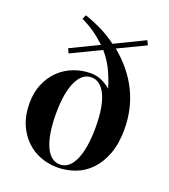

<svg xmlns="http://www.w3.org/2000/svg" viewBox="-150 -936 927 1052"><g transform="rotate(20 313.5 -409.5)"><path d="M544 -789 385 -713Q482 -633 531.5 -532.5Q581 -432 581 -312Q581 -228 558 -167.5Q535 -107 497 -67.5Q459 -28 409 -9.5Q359 9 305 9Q255 9 208 -8.5Q161 -26 124.5 -61Q88 -96 65.5 -148Q43 -200 43 -270Q43 -334 64.5 -384Q86 -434 122 -468.5Q158 -503 205.5 -521Q253 -539 304 -539Q333 -539 360 -529Q387 -519 421 -492Q401 -556 378.5 -600Q356 -644 323 -682L151 -599L139 -625L302 -704Q268 -736 233.5 -760Q199 -784 158 -804L169 -828Q222 -810 269 -786.5Q316 -763 359 -731L532 -815ZM199 -264Q199 -206 206.5 -159Q214 -112 228.5 -79Q243 -46 264.5 -28.5Q286 -11 314 -11Q368 -11 398.5 -79Q429 -147 429 -269Q429 -390 398.5 -454.5Q368 -519 314 -519Q261 -519 230 -453Q199 -387 199 -264Z"/></g></svg>

Font: XinYuGongZhangJiaSongA
Style: Regular
Weight: 900
Designer: XinYuGong
Foundry: Adobe Systems Incorporated
Version: Version 1.00